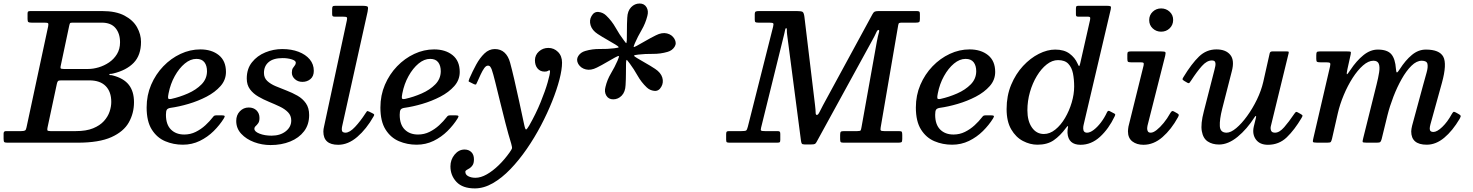

<svg xmlns="http://www.w3.org/2000/svg" viewBox="-62 -813 8394 1094"><path d="M380.5 0H-19.5Q-33.5 0 -37.5 -3.5Q-41.5 -7 -41.5 -22V-52Q-41.5 -66 -28 -66H58.5Q74.5 -66 80.5 -69.5Q86.5 -73 89 -87L212.5 -663.5Q215 -677 211.8 -680.5Q208.5 -684 190.5 -684H117.5Q105 -684 100 -687Q95 -690 95 -704V-736Q95 -745.5 99 -747.8Q103 -750 112.5 -750H520.5Q598.5 -750 647.5 -724Q696.5 -698 719 -657.5Q741.5 -617 741.5 -574.5Q741.5 -498.5 699.8 -455.2Q658 -412 582 -394Q571 -391.5 566 -392Q561 -392.5 561 -388.5Q561 -384.5 566 -385Q571 -385.5 581 -383Q643 -367 672.2 -329.5Q701.5 -292 701.5 -230.5Q701.5 -168 672 -115.5Q642.5 -63 572.5 -31.5Q502.5 0 380.5 0ZM301 -420H440.5Q468.5 -420 500 -429.2Q531.5 -438.5 559.2 -457.2Q587 -476 604.5 -504.8Q622 -533.5 622 -572Q622 -622 596.2 -653Q570.5 -684 517.5 -684H353.5Q339.5 -684 337.2 -681Q335 -678 332.5 -667L284.5 -440.5Q281.5 -429 283.2 -424.5Q285 -420 301 -420ZM370.5 -66Q429.5 -66 468.5 -82Q507.5 -98 530.2 -123.2Q553 -148.5 562.5 -177.2Q572 -206 572 -232Q572 -290.5 540 -322.8Q508 -355 447.5 -355H286Q272.5 -355 268.5 -351Q264.5 -347 262 -335.5L209 -87.5Q206.5 -76 208 -71Q209.5 -66 225 -66Z M773.5 -200.5Q773.5 -270 799.2 -330Q825 -390 868.5 -435.2Q912 -480.5 966.8 -506Q1021.5 -531.5 1079.5 -531.5Q1144 -531.5 1184.8 -498.8Q1225.5 -466 1225.5 -403Q1225.5 -357.5 1194.5 -322.5Q1163.5 -287.5 1115 -262.2Q1066.5 -237 1012 -221Q957.5 -205 910 -198.5Q894 -196 888.8 -188.2Q883.5 -180.5 883.5 -159Q883.5 -103.5 912 -75Q940.5 -46.5 988 -46.5Q1023 -46.5 1053.2 -61.5Q1083.5 -76.5 1108.2 -99.2Q1133 -122 1151 -145.5Q1155.5 -152 1159.8 -154Q1164 -156 1176 -156H1199Q1214.5 -156 1217.5 -152.5Q1220.5 -149 1213 -137.5Q1190 -100.5 1155.5 -66.2Q1121 -32 1076.5 -10.2Q1032 11.5 980 11.5Q926 11.5 879 -8.5Q832 -28.5 802.8 -75Q773.5 -121.5 773.5 -200.5ZM914.5 -249.5Q962 -260 1008.8 -280.5Q1055.5 -301 1086.2 -332.2Q1117 -363.5 1117.5 -406.5Q1117.5 -439 1102.8 -458.2Q1088 -477.5 1057 -477.5Q1023 -477.5 990.8 -450.8Q958.5 -424 933.8 -379.5Q909 -335 898.5 -281Q894.5 -262 895.8 -254Q897 -246 914.5 -249.5Z M1597.5 -126.5Q1597.5 -154.5 1579.2 -173.2Q1561 -192 1532 -205.8Q1503 -219.5 1470.8 -232.8Q1438.5 -246 1409.8 -262.8Q1381 -279.5 1362.5 -304.2Q1344 -329 1344 -365.5Q1344 -421 1373.8 -458.2Q1403.5 -495.5 1450 -514.5Q1496.5 -533.5 1546.5 -533.5Q1598.5 -533.5 1639 -518Q1679.5 -502.5 1702.8 -474.8Q1726 -447 1726 -409.5Q1726 -378.5 1707 -362.5Q1688 -346.5 1661 -346.5Q1635.5 -346.5 1618.2 -362.2Q1601 -378 1601 -398.5Q1601 -415.5 1606.5 -424.5Q1612 -433.5 1617.8 -440.2Q1623.5 -447 1623.5 -456Q1623.5 -467.5 1600.2 -474.8Q1577 -482 1548.5 -482Q1495.5 -482 1468.8 -459.2Q1442 -436.5 1442 -397.5Q1442 -369.5 1460.5 -352Q1479 -334.5 1508.5 -322Q1538 -309.5 1570.8 -297Q1603.5 -284.5 1633 -267.8Q1662.5 -251 1681 -224.5Q1699.5 -198 1699.5 -157.5Q1699.5 -103 1670.5 -65Q1641.5 -27 1591.8 -6.8Q1542 13.5 1479.5 13.5Q1430.5 13.5 1385.8 -3.2Q1341 -20 1312.5 -50.8Q1284 -81.5 1284 -124Q1284 -157.5 1304.8 -179Q1325.5 -200.5 1355 -200.5Q1383 -200.5 1399.8 -183.8Q1416.5 -167 1416.5 -141Q1416.5 -121 1409.2 -111Q1402 -101 1394.8 -94.5Q1387.5 -88 1387.5 -79Q1387.5 -63 1416.8 -51.5Q1446 -40 1485.5 -40Q1534.5 -40 1566 -64.8Q1597.5 -89.5 1597.5 -126.5Z M2032.5 -746 1887.5 -93.5Q1885.5 -85.5 1885.5 -75Q1885.5 -57 1906 -57Q1930.5 -57 1961.2 -90Q1992 -123 2020 -166.5Q2026 -176 2028.8 -179Q2031.5 -182 2042.5 -176.5L2058.5 -168.5Q2068 -164 2069.8 -161Q2071.5 -158 2066.5 -149.5Q2026 -78 1973.8 -33Q1921.5 12 1865 12Q1780.5 12 1780.5 -63.5Q1780.5 -77 1784.5 -92.5L1914.5 -697.5Q1917.5 -711.5 1913.5 -714.8Q1909.5 -718 1892.5 -718H1846Q1836.5 -718 1833.5 -721Q1830.5 -724 1830.5 -733V-761Q1830.5 -773 1833.8 -776.5Q1837 -780 1848.5 -780H2001.5Q2030 -780 2033.5 -774Q2037 -768 2032.5 -746Z M2105.5 -200.5Q2105.5 -270 2131.2 -330Q2157 -390 2200.5 -435.2Q2244 -480.5 2298.8 -506Q2353.5 -531.5 2411.5 -531.5Q2476 -531.5 2516.8 -498.8Q2557.5 -466 2557.5 -403Q2557.5 -357.5 2526.5 -322.5Q2495.5 -287.5 2447 -262.2Q2398.5 -237 2344 -221Q2289.5 -205 2242 -198.5Q2226 -196 2220.8 -188.2Q2215.5 -180.5 2215.5 -159Q2215.5 -103.5 2244 -75Q2272.5 -46.5 2320 -46.5Q2355 -46.5 2385.2 -61.5Q2415.5 -76.5 2440.2 -99.2Q2465 -122 2483 -145.5Q2487.5 -152 2491.8 -154Q2496 -156 2508 -156H2531Q2546.5 -156 2549.5 -152.5Q2552.5 -149 2545 -137.5Q2522 -100.5 2487.5 -66.2Q2453 -32 2408.5 -10.2Q2364 11.5 2312 11.5Q2258 11.5 2211 -8.5Q2164 -28.5 2134.8 -75Q2105.5 -121.5 2105.5 -200.5ZM2246.5 -249.5Q2294 -260 2340.8 -280.5Q2387.5 -301 2418.2 -332.2Q2449 -363.5 2449.5 -406.5Q2449.5 -439 2434.8 -458.2Q2420 -477.5 2389 -477.5Q2355 -477.5 2322.8 -450.8Q2290.5 -424 2265.8 -379.5Q2241 -335 2230.5 -281Q2226.5 -262 2227.8 -254Q2229 -246 2246.5 -249.5Z M3041 -405Q3016 -405 3001 -422.8Q2986 -440.5 2986 -470Q2986.5 -500 3009 -520Q3031.5 -540 3062.5 -540Q3094.5 -540 3117.5 -517Q3140.5 -494 3140.5 -456Q3140.5 -417.5 3125.8 -360.2Q3111 -303 3084 -235.5Q3057 -168 3020.5 -98.5Q2984 -29 2939.8 35.2Q2895.5 99.5 2846.5 150.5Q2797.5 201.5 2746 231Q2694.5 260.5 2643.5 260.5Q2574 260.5 2539.2 223.8Q2504.5 187 2504.5 135Q2504.5 97 2528.2 68Q2552 39 2585 39Q2608.5 39 2623.5 53.5Q2638.5 68 2638.5 94.5Q2638.5 116.5 2631 128Q2623.5 139.5 2614 145.5Q2604.5 151.5 2597 155.5Q2589.5 159.5 2589.5 166Q2589.5 182.5 2606.5 191.2Q2623.5 200 2647 200Q2677.5 200 2711.8 180.5Q2746 161 2779.8 128.2Q2813.5 95.5 2842 55Q2853 39 2855 33.2Q2857 27.5 2851 6Q2834.5 -47.5 2818.2 -110.8Q2802 -174 2787 -235.2Q2772 -296.5 2760 -345Q2748 -393.5 2740 -416.5Q2737 -424.5 2732.2 -431.8Q2727.5 -439 2718 -439Q2707.5 -439 2697.2 -424.8Q2687 -410.5 2677 -389Q2667 -367.5 2657 -345Q2653 -336.5 2651.2 -333Q2649.5 -329.5 2639.5 -333L2619.5 -343Q2607.5 -347.5 2608 -351.5Q2608.5 -355.5 2613 -366.5Q2630.5 -406.5 2651.2 -444.8Q2672 -483 2698.2 -508.2Q2724.5 -533.5 2757.5 -533.5Q2791 -533.5 2812.8 -513.2Q2834.5 -493 2844.5 -456Q2854.5 -419.5 2868 -361.5Q2881.5 -303.5 2896.2 -235.5Q2911 -167.5 2925 -101.5Q2931 -73.5 2936 -75.2Q2941 -77 2953 -97Q2992 -165.5 3018.5 -230.8Q3045 -296 3058.5 -343.5Q3072 -391 3072 -406.5Q3072 -412.5 3068.5 -412.5Q3065 -412.5 3059.5 -408.8Q3054 -405 3041 -405Z M3568 -482Q3591.5 -467.5 3616.8 -453.5Q3642 -439.5 3671 -420.5Q3703.5 -399 3711.8 -370.8Q3720 -342.5 3706 -318.5Q3691.5 -292.5 3666 -295.2Q3640.5 -298 3622.5 -315.5Q3592 -344.5 3570.8 -382.2Q3549.5 -420 3526 -451.5Q3516 -465.5 3510.8 -470.8Q3505.5 -476 3505 -448.5Q3504.5 -421 3504.5 -391.8Q3504.5 -362.5 3502.5 -328.5Q3501 -289.5 3480.5 -268.2Q3460 -247 3432 -247Q3405.5 -247 3392.8 -268.2Q3380 -289.5 3388 -318Q3397.5 -358.5 3419.2 -395Q3441 -431.5 3456.5 -467Q3466.5 -490.5 3464.5 -493.5Q3462.5 -496.5 3441.5 -485Q3417.5 -472 3393.2 -457.5Q3369 -443 3339 -428Q3304.5 -410.5 3276 -417.5Q3247.5 -424.5 3233 -448.5Q3219.5 -473 3233 -494Q3246.5 -515 3272.5 -522.5Q3313 -534.5 3356 -533.8Q3399 -533 3438.5 -538Q3465.5 -541 3463.2 -545Q3461 -549 3444 -559.5Q3421.5 -573.5 3396.8 -587.2Q3372 -601 3343.5 -619.5Q3312 -640 3303.2 -668.8Q3294.5 -697.5 3308.5 -721.5Q3323 -747.5 3348.5 -744.8Q3374 -742 3392 -724.5Q3424 -694 3446 -654.8Q3468 -615.5 3492.5 -583.5Q3500 -573.5 3504.2 -568.2Q3508.5 -563 3509.5 -583.5Q3510.5 -613 3510.2 -644Q3510 -675 3512 -711.5Q3513.5 -750.5 3534 -771.8Q3554.5 -793 3582.5 -793Q3609 -793 3621.8 -771.8Q3634.5 -750.5 3626.5 -722Q3616 -680 3594 -642.2Q3572 -604.5 3556 -568Q3548.5 -550.5 3548.5 -546.2Q3548.5 -542 3566.5 -552Q3591.5 -565.5 3617.5 -580.8Q3643.5 -596 3675.5 -612Q3710 -629.5 3738.5 -622.5Q3767 -615.5 3781 -591.5Q3795 -567 3781.5 -546Q3768 -525 3742 -517.5Q3701 -505.5 3657.8 -506Q3614.5 -506.5 3575 -502Q3550.5 -499.5 3550.8 -495.8Q3551 -492 3568 -482Z M4908.5 -584 4591 -4.5Q4586.5 4.5 4581 7.2Q4575.5 10 4561 10H4522Q4509.5 10 4506.5 5Q4503.5 0 4502 -10.5L4423 -615.5Q4421 -631 4421.5 -641.8Q4422 -652.5 4417.5 -652.5Q4413.5 -652.5 4411.8 -643.8Q4410 -635 4406.5 -619.5L4274.5 -85Q4271 -71.5 4275 -68.8Q4279 -66 4296 -66H4368Q4377 -66 4380.5 -63.2Q4384 -60.5 4384 -50.5V-15.5Q4384 -4.5 4380 -2.2Q4376 0 4365 0H4096.5Q4084.5 0 4080 -2.2Q4075.5 -4.5 4075.5 -17V-48Q4075.5 -59 4078.5 -62.5Q4081.5 -66 4092 -66H4162.5Q4184.5 -66 4189.5 -69.5Q4194.5 -73 4199 -90.5L4343 -660.5Q4347 -676.5 4343.5 -680.2Q4340 -684 4319 -684H4259Q4246.5 -684 4242.5 -686.8Q4238.5 -689.5 4238.5 -701.5V-730.5Q4238.5 -745 4244.5 -747.5Q4250.5 -750 4263 -750H4479Q4504.5 -750 4511.5 -745Q4518.5 -740 4521.5 -717L4582 -214Q4585.5 -184.5 4585.5 -171.2Q4585.5 -158 4592.5 -158Q4599.5 -158 4607.5 -174.5Q4615.5 -191 4627.5 -213.5L4909.5 -732.5Q4915 -743 4921.5 -746.5Q4928 -750 4945 -750H5162Q5171.5 -750 5175.5 -747.2Q5179.5 -744.5 5179.5 -734V-705Q5179.5 -690.5 5175.2 -687.2Q5171 -684 5156 -684H5078.5Q5066.5 -684 5062 -682Q5057.5 -680 5056 -670L4956 -87Q4953.5 -73.5 4956.8 -69.8Q4960 -66 4976 -66H5059Q5073.5 -66 5076.2 -62Q5079 -58 5079 -43.5V-20.5Q5079 -5.5 5074.2 -2.8Q5069.5 0 5055 0H4744.5Q4732 0 4728.5 -3.5Q4725 -7 4725 -20V-44Q4725 -58 4728.8 -62Q4732.5 -66 4747.5 -66H4822.5Q4840 -66 4842.2 -70.5Q4844.5 -75 4847 -89.5L4934 -575Q4940.5 -609.5 4945.5 -626Q4950.5 -642.5 4943.5 -642.5Q4937 -642.5 4930 -626.2Q4923 -610 4908.5 -584Z M5156.5 -200.5Q5156.5 -270 5182.2 -330Q5208 -390 5251.5 -435.2Q5295 -480.5 5349.8 -506Q5404.5 -531.5 5462.5 -531.5Q5527 -531.5 5567.8 -498.8Q5608.5 -466 5608.5 -403Q5608.5 -357.5 5577.5 -322.5Q5546.5 -287.5 5498 -262.2Q5449.5 -237 5395 -221Q5340.5 -205 5293 -198.5Q5277 -196 5271.8 -188.2Q5266.5 -180.5 5266.5 -159Q5266.5 -103.5 5295 -75Q5323.5 -46.5 5371 -46.5Q5406 -46.5 5436.2 -61.5Q5466.5 -76.5 5491.2 -99.2Q5516 -122 5534 -145.5Q5538.5 -152 5542.8 -154Q5547 -156 5559 -156H5582Q5597.5 -156 5600.5 -152.5Q5603.5 -149 5596 -137.5Q5573 -100.5 5538.5 -66.2Q5504 -32 5459.5 -10.2Q5415 11.5 5363 11.5Q5309 11.5 5262 -8.5Q5215 -28.5 5185.8 -75Q5156.5 -121.5 5156.5 -200.5ZM5297.5 -249.5Q5345 -260 5391.8 -280.5Q5438.5 -301 5469.2 -332.2Q5500 -363.5 5500.5 -406.5Q5500.5 -439 5485.8 -458.2Q5471 -477.5 5440 -477.5Q5406 -477.5 5373.8 -450.8Q5341.5 -424 5316.8 -379.5Q5292 -335 5281.5 -281Q5277.5 -262 5278.8 -254Q5280 -246 5297.5 -249.5Z M6289.5 -150.5Q6255.5 -79 6205.8 -33.5Q6156 12 6095 12Q6025 12 6020.5 -55.5Q6020 -63.5 6020.8 -69.5Q6021.5 -75.5 6022 -80.5Q6028.5 -107 6011 -83Q5979 -39.5 5942.2 -14Q5905.5 11.5 5849.5 11.5Q5807 11.5 5766.5 -9.8Q5726 -31 5699.8 -76Q5673.5 -121 5673.5 -191.5Q5673.5 -267.5 5699.5 -329.8Q5725.5 -392 5767.2 -437Q5809 -482 5857.2 -506.2Q5905.5 -530.5 5950.5 -530.5Q6001 -530.5 6032 -507.5Q6063 -484.5 6077.5 -451.5Q6084 -436.5 6086.5 -436.2Q6089 -436 6092.5 -450L6148.5 -697Q6150.5 -706 6149.8 -712Q6149 -718 6136.5 -718H6081.5Q6073 -718 6070.5 -721.5Q6068 -725 6068.5 -734.5V-761.5Q6068.5 -771.5 6070.5 -775.8Q6072.5 -780 6082 -780H6244.5Q6261.5 -780 6265.8 -777Q6270 -774 6267 -760L6113 -104.5Q6110 -93.5 6110 -82Q6110 -57 6132 -57Q6149 -57 6170 -73Q6191 -89 6211 -115.2Q6231 -141.5 6245.5 -173Q6251 -185 6260.5 -180L6284.5 -167.5Q6291 -164.5 6292.2 -161.8Q6293.5 -159 6289.5 -150.5ZM6058.5 -320Q6058.5 -360 6051.8 -394.2Q6045 -428.5 6025.2 -449.5Q6005.5 -470.5 5966.5 -470.5Q5933.5 -470.5 5902.2 -446Q5871 -421.5 5846 -380.2Q5821 -339 5806.5 -288.2Q5792 -237.5 5792 -184.5Q5792 -123.5 5817.8 -86.5Q5843.5 -49.5 5886 -49.5Q5920 -49.5 5951.2 -74.8Q5982.5 -100 6006.5 -140.8Q6030.5 -181.5 6044.5 -228.8Q6058.5 -276 6058.5 -320Z M6486 -698.5Q6486 -727 6506 -746Q6526 -765 6554 -765Q6582.5 -765 6602.8 -746Q6623 -727 6622.5 -698.5Q6622 -670 6602.2 -651.2Q6582.5 -632.5 6554 -632.5Q6526 -632.5 6506 -651.2Q6486 -670 6486 -698.5ZM6577 -494.5 6476.5 -97.5Q6475.5 -93.5 6475 -88.2Q6474.5 -83 6474.5 -79.5Q6474.5 -71 6478.8 -64Q6483 -57 6495 -57Q6509 -57 6528.5 -72.2Q6548 -87.5 6568.5 -112.5Q6589 -137.5 6605 -166.5Q6610 -175 6614.5 -178.8Q6619 -182.5 6628.5 -177L6645.5 -167.5Q6653.5 -163 6654.5 -159Q6655.5 -155 6650 -145Q6612 -75.5 6561.8 -31.8Q6511.5 12 6453.5 12Q6415 12 6390 -7.2Q6365 -26.5 6365 -65Q6365 -70 6366 -78.5Q6367 -87 6368 -92.5L6454 -439.5Q6456.5 -451 6453.5 -454.5Q6450.5 -458 6436.5 -458H6382Q6368.5 -458 6365 -461.5Q6361.5 -465 6361.5 -478V-503.5Q6361.5 -514.5 6365.8 -517.2Q6370 -520 6380 -520H6554.5Q6575 -520 6578 -515.8Q6581 -511.5 6577 -494.5Z M6681 -373.5Q6727.5 -450 6769.8 -490.8Q6812 -531.5 6869 -531.5Q6923 -531.5 6948.2 -500.2Q6973.5 -469 6956.5 -406L6902 -193Q6886.5 -132 6888.5 -94.5Q6890.5 -57 6927 -57Q6951 -57 6982 -83Q7013 -109 7044 -151.8Q7075 -194.5 7099.8 -245.5Q7124.5 -296.5 7136 -346.5L7172.5 -509Q7175 -520 7187 -520H7269Q7278.5 -520 7280.2 -518.5Q7282 -517 7280.5 -509.5L7179 -93.5Q7176 -80.5 7180.5 -68.8Q7185 -57 7203 -57Q7228 -57 7255.2 -88.2Q7282.5 -119.5 7311 -162Q7318 -172 7321.5 -174.5Q7325 -177 7332 -173L7349 -163.5Q7357.5 -158.5 7359.2 -155.5Q7361 -152.5 7354.5 -141.5Q7314 -73 7269.8 -30.5Q7225.5 12 7162.5 12Q7116 12 7094 -18.2Q7072 -48.5 7082 -92L7094 -141Q7096.5 -151.5 7094 -152.2Q7091.5 -153 7087 -146Q7043 -77 6989.5 -33.2Q6936 10.5 6884 10.5Q6846 10.5 6819.5 -7Q6793 -24.5 6785.8 -65.8Q6778.5 -107 6797.5 -179L6858 -415.5Q6860.5 -425 6863 -437.5Q6865.5 -450 6862 -459.2Q6858.5 -468.5 6843 -468.5Q6814.5 -468.5 6786 -436.5Q6757.5 -404.5 6725.5 -355Q6720 -346 6715.8 -341.5Q6711.5 -337 6703.5 -341.5L6685.5 -352Q6676 -358 6675.8 -361.2Q6675.5 -364.5 6681 -373.5Z M7457.5 -520H7613.5Q7629.5 -520 7633.2 -518.2Q7637 -516.5 7634 -502.5L7615.5 -419Q7610.5 -395 7612.2 -390.5Q7614 -386 7632.5 -414.5Q7667 -466.5 7706.5 -498.5Q7746 -530.5 7788.5 -530.5Q7842.5 -530.5 7865.2 -504.5Q7888 -478.5 7892 -420Q7893.5 -400.5 7897.5 -400.2Q7901.5 -400 7913.5 -418.5Q7946 -469.5 7982.8 -500Q8019.5 -530.5 8062.5 -530.5Q8140 -530.5 8161.8 -489.5Q8183.5 -448.5 8154 -341L8088.5 -104.5Q8084.5 -89.5 8084.5 -80Q8084.5 -61 8105 -61Q8126 -61 8155.8 -89.5Q8185.5 -118 8209.5 -162Q8215 -171.5 8219 -174.8Q8223 -178 8233.5 -172L8248.5 -163.5Q8259.5 -157.5 8260.8 -153.2Q8262 -149 8255 -136Q8214.5 -67.5 8167 -28Q8119.5 11.5 8067.5 11.5Q7979 11.5 7979 -64.5Q7979 -69.5 7980.5 -79.5Q7982 -89.5 7984 -96.5L8046.5 -327Q8057.5 -367.5 8066.5 -399Q8075.5 -430.5 8071.5 -448.8Q8067.5 -467 8039 -467Q8009.5 -467 7980.2 -438.2Q7951 -409.5 7924.8 -363Q7898.5 -316.5 7877.5 -262Q7856.5 -207.5 7843.5 -155.5L7810.5 -20.5Q7807 -8 7802.8 -4Q7798.5 0 7782.5 0H7726Q7703.5 0 7702.2 -4.2Q7701 -8.5 7705.5 -26L7781.5 -331Q7791.5 -370.5 7796.2 -401.2Q7801 -432 7794.2 -449.5Q7787.5 -467 7763.5 -467Q7735 -467 7704.2 -440Q7673.5 -413 7645.2 -369Q7617 -325 7594.8 -272Q7572.5 -219 7560.5 -166.5L7527.5 -21.5Q7524 -8 7520.5 -4Q7517 0 7499.5 0H7443.5Q7420 0 7418.8 -5Q7417.5 -10 7422 -28L7516.5 -434.5Q7520 -450 7516.2 -454Q7512.5 -458 7493 -458H7461Q7447 -458 7442.5 -460.8Q7438 -463.5 7438 -477.5V-497Q7438 -511 7440.8 -515.5Q7443.5 -520 7457.5 -520Z"/></svg>

Font: Besley* Medium
Style: Italic
Weight: 500
Italic angle: -13°
Designer: Owen Earl
Foundry: indestructible type*
Version: Version 3.000; ttfautohint (v1.8.3)